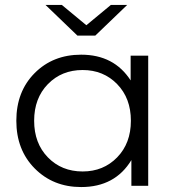

<svg xmlns="http://www.w3.org/2000/svg" viewBox="-20 -751 718 776"><path d="M365 -607H293L164 -731H230L329 -649L428 -731H494ZM508 -526H579V0H511V-104Q445 5 308 5Q195 5 120.5 -70Q46 -145 46 -263Q46 -381 120 -455.5Q194 -530 308 -530Q441 -530 508 -426ZM314 -58Q398 -58 453.5 -115Q509 -172 509 -263Q509 -354 453.5 -411Q398 -468 314 -468Q229 -468 173.5 -411Q118 -354 118 -263Q118 -172 173.5 -115Q229 -58 314 -58Z"/></svg>

Font: Montserrat Alternates
Style: Regular
Weight: 400
Designer: Julieta Ulanovsky
Foundry: Julieta Ulanovsky
Version: Version 7.200;PS 007.200;hotconv 1.0.88;makeotf.lib2.5.64775